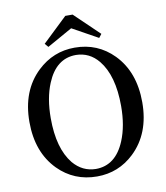

<svg xmlns="http://www.w3.org/2000/svg" viewBox="-101 -1032 980 1134"><g transform="rotate(-10 389.0 -465.5)"><path d="M389.6 -871.1 238.3 -786.1 219.7 -807.6 368.2 -949.2H412.1L559.6 -807.6L543 -786.1ZM389.6 -27.3Q508.8 -27.3 564.5 -162.1Q600.6 -249 600.6 -368.2Q600.6 -550.8 524.4 -644.5Q470.7 -710 389.6 -710.9Q270.5 -710.9 214.8 -575.2Q178.7 -488.3 178.7 -368.2Q178.7 -186.5 254.9 -92.8Q309.6 -28.3 389.6 -27.3ZM389.6 -754.9Q527.3 -754.9 622.1 -658.2Q727.5 -549.8 727.5 -368.2Q727.5 -180.7 612.3 -71.3Q518.6 17.6 389.6 17.6Q252 17.6 157.2 -78.1Q50.8 -186.5 50.8 -368.2Q50.8 -555.7 166 -665Q260.7 -754.9 389.6 -754.9Z"/></g></svg>

Font: GenYoMin JP SemiBold
Style: Regular
Weight: 600
Version: Version 1.001;PS 1;hotconv 16.6.51;makeotf.lib2.5.65220 DEVE